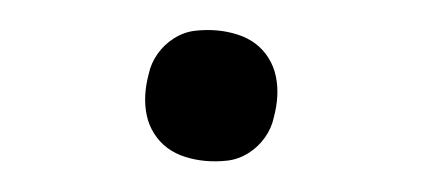

<svg xmlns="http://www.w3.org/2000/svg" viewBox="-29 -489 659 299"><g transform="rotate(5 300.0 -340.0)"><path d="M300 -238Q284 -238 268 -241.5Q252 -245 239 -253Q226 -261 216.5 -273.5Q207 -286 202.5 -301Q198 -316 197.5 -332Q197 -348 200 -365Q202 -382 211 -397.5Q220 -413 234.5 -424Q249 -435 266 -438.5Q283 -442 300 -442Q316 -442 332 -438.5Q348 -435 361 -427Q374 -419 383.5 -406.5Q393 -394 397.5 -379Q402 -364 402.5 -348Q403 -332 400 -315Q398 -298 389 -282.5Q380 -267 365.5 -256Q351 -245 334 -241.5Q317 -238 300 -238Z"/></g></svg>

Font: Iosevka Slab XBdEx
Style: Italic
Weight: 800
Width: 7
Italic angle: -9°
Monospace: yes
Designer: Belleve Invis
Foundry: Belleve Invis
Version: Version 11.1.1; ttfautohint (v1.8.3)